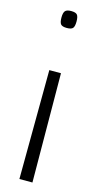

<svg xmlns="http://www.w3.org/2000/svg" viewBox="-118 -570 409 811"><g transform="rotate(15 87.0 -165.0)"><path d="M120 -499Q120 -478 113.5 -470Q107 -462 87 -462Q67 -462 60.5 -470Q54 -478 54 -499Q54 -520 61 -528Q68 -536 87 -536Q107 -536 113.5 -528Q120 -520 120 -499ZM113 -271 116 206H59L62 -271Z"/></g></svg>

Font: Georama SemiCondensed Light
Style: Regular
Weight: 300
Width: 4
Designer: Jean-Baptiste Levee
Foundry: Production Type
Version: Version 1.000